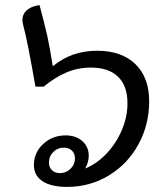

<svg xmlns="http://www.w3.org/2000/svg" viewBox="-20 -721 632 753"><path d="M565 -324Q565 -232 523 -155Q481 -78 407 -33Q333 12 243 12Q180 12 146.5 -10.5Q113 -33 113 -73Q113 -123 149.5 -156.5Q186 -190 237 -190Q278 -190 303 -167.5Q328 -145 328 -110Q328 -85 314 -60Q362 -80 399.5 -120.5Q437 -161 458.5 -212.5Q480 -264 480 -316Q480 -384 443 -420Q406 -456 336 -456Q286 -456 241 -437Q196 -418 151 -381H119Q88 -560 72 -618Q68 -634 68 -642Q68 -678 107 -694Q120 -699 135 -701Q156 -623 165.5 -580Q175 -537 187 -461Q260 -522 361 -522Q457 -522 511 -469.5Q565 -417 565 -324ZM274 -100Q274 -119 262 -130.5Q250 -142 230 -142Q206 -142 189 -125Q172 -108 172 -83Q172 -65 184 -53.5Q196 -42 215 -42Q239 -42 256.5 -59Q274 -76 274 -100Z"/></svg>

Font: Thasadith
Style: Bold Italic
Weight: 700
Italic angle: -9°
Designer: Cadson Demak Co.,Ltd.
Foundry: Cadson Demak Co.,Ltd.
Version: Version 1.000; ttfautohint (v1.6)